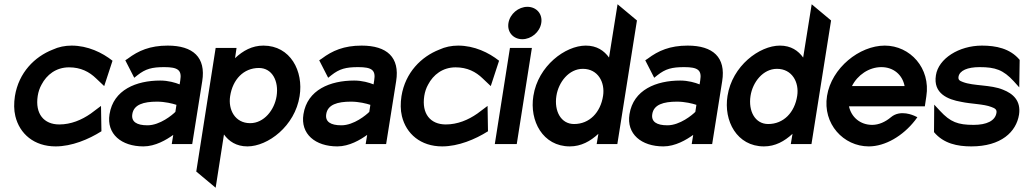

<svg xmlns="http://www.w3.org/2000/svg" viewBox="-20 -676 4805 901"><path d="M50 -225C45 -192 45 -160 52 -131C72 -48 140 11 241 11C317 11 396 -22 456 -60L454 -179L406 -143C363 -113 313 -92 258 -92C186 -92 144 -142 157 -226C160 -245 166 -263 175 -279C199 -325 243 -360 304 -360C359 -360 399 -339 431 -308L469 -272L508 -391C460 -429 392 -462 316 -462C285 -462 255 -456 227 -443C143 -410 68 -336 50 -225Z M494 -140C479 -47 550 11 653 11C709 11 761 -20 793 -43L786 0H882L929 -295C947 -407 886 -462 767 -462C684 -462 629 -438 580 -401L568 -393L610 -311L625 -323C663 -353 693 -361 751 -361C815 -361 834 -347 826 -299L823 -280C803 -288 770 -298 732 -298C620 -298 512 -255 494 -140ZM601 -141C608 -185 653 -199 717 -199C754 -199 790 -190 808 -184L803 -151C789 -137 731 -88 672 -88C621 -88 595 -105 601 -141Z M901 129 992 205 1031 -45C1054 -13 1089 11 1141 11C1237 11 1364 -84 1386 -225C1405 -342 1343 -462 1216 -462C1163 -462 1120 -438 1083 -403L1090 -451H992ZM1060 -225C1072 -303 1123 -357 1195 -357C1257 -357 1289 -296 1278 -225C1268 -160 1219 -98 1154 -98C1083 -98 1050 -161 1060 -225Z M1404 -140C1389 -47 1460 11 1563 11C1619 11 1671 -20 1703 -43L1696 0H1792L1839 -295C1857 -407 1796 -462 1677 -462C1594 -462 1539 -438 1490 -401L1478 -393L1520 -311L1535 -323C1573 -353 1603 -361 1661 -361C1725 -361 1744 -347 1736 -299L1733 -280C1713 -288 1680 -298 1642 -298C1530 -298 1422 -255 1404 -140ZM1511 -141C1518 -185 1563 -199 1627 -199C1664 -199 1700 -190 1718 -184L1713 -151C1699 -137 1641 -88 1582 -88C1531 -88 1505 -105 1511 -141Z M1864 -225C1859 -192 1859 -160 1866 -131C1886 -48 1954 11 2055 11C2131 11 2210 -22 2270 -60L2268 -179L2220 -143C2177 -113 2127 -92 2072 -92C2000 -92 1958 -142 1971 -226C1974 -245 1980 -263 1989 -279C2013 -325 2057 -360 2118 -360C2173 -360 2213 -339 2245 -308L2283 -272L2322 -391C2274 -429 2206 -462 2130 -462C2099 -462 2069 -456 2041 -443C1957 -410 1882 -336 1864 -225Z M2366 -568C2359 -525 2389 -492 2431 -492C2473 -492 2513 -525 2520 -568C2527 -611 2497 -644 2455 -644C2413 -644 2373 -611 2366 -568ZM2302 0H2405L2476 -451H2373Z M2483 -226C2464 -109 2527 11 2654 11C2707 11 2750 -13 2788 -48L2780 0H2877L2969 -580L2878 -656L2838 -406C2815 -438 2781 -462 2729 -462C2633 -462 2505 -367 2483 -226ZM2591 -226C2601 -291 2650 -353 2715 -353C2786 -353 2820 -290 2810 -226C2798 -148 2746 -94 2674 -94C2612 -94 2580 -155 2591 -226Z M2934 -140C2919 -47 2990 11 3093 11C3149 11 3201 -20 3233 -43L3226 0H3322L3369 -295C3387 -407 3326 -462 3207 -462C3124 -462 3069 -438 3020 -401L3008 -393L3050 -311L3065 -323C3103 -353 3133 -361 3191 -361C3255 -361 3274 -347 3266 -299L3263 -280C3243 -288 3210 -298 3172 -298C3060 -298 2952 -255 2934 -140ZM3041 -141C3048 -185 3093 -199 3157 -199C3194 -199 3230 -190 3248 -184L3243 -151C3229 -137 3171 -88 3112 -88C3061 -88 3035 -105 3041 -141Z M3394 -226C3375 -109 3438 11 3565 11C3618 11 3661 -13 3699 -48L3691 0H3788L3880 -580L3789 -656L3749 -406C3726 -438 3692 -462 3640 -462C3544 -462 3416 -367 3394 -226ZM3502 -226C3512 -291 3561 -353 3626 -353C3697 -353 3731 -290 3721 -226C3709 -148 3657 -94 3585 -94C3523 -94 3491 -155 3502 -226Z M3861 -226C3840 -95 3938 11 4057 11C4134 11 4217 -38 4274 -111L4285 -126L4270 -133C4269 -133 4206 -164 4161 -126C4135 -104 4104 -90 4073 -90C4017 -90 3975 -126 3964 -177H4320L4327 -224C4348 -356 4251 -462 4132 -462C4013 -462 3882 -357 3861 -226ZM3978 -272C4004 -324 4058 -361 4116 -361C4173 -361 4215 -325 4225 -272Z M4372 -323C4358 -237 4428 -209 4491 -198C4537 -188 4597 -188 4632 -174C4649 -168 4659 -162 4656 -146C4650 -109 4610 -90 4549 -90C4475 -90 4440 -103 4391 -156L4364 -185L4363 -56C4408 -2 4473 11 4538 11C4678 11 4749 -57 4762 -138C4772 -204 4733 -237 4687 -255C4630 -279 4548 -272 4499 -291C4482 -297 4476 -302 4478 -316C4483 -345 4520 -361 4577 -361C4651 -361 4688 -348 4737 -295L4763 -266L4765 -395C4720 -449 4653 -462 4588 -462C4480 -462 4384 -401 4372 -323Z"/></svg>

Font: Charger Sport
Style: BlkNrwObl
Weight: 900
Designer: Jasper
Foundry: Cannot Into Space Fonts
Version: Version 1.1